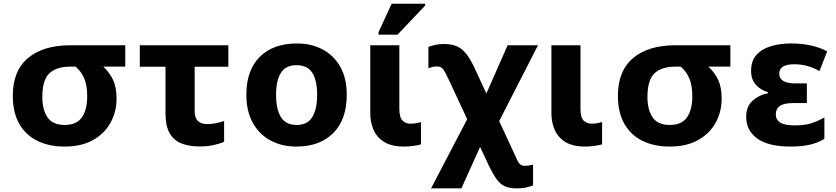

<svg xmlns="http://www.w3.org/2000/svg" viewBox="-20 -778 4496 1032"><path d="M326.7 9.8Q243.7 9.8 180.9 -21Q118.2 -51.8 83.5 -112.5Q48.8 -173.3 48.8 -263.2Q48.8 -397.5 130.6 -466.1Q212.4 -534.7 357.9 -534.7H653.3V-419.9H535.2Q569.8 -387.2 588.1 -347.9Q606.4 -308.6 606.4 -247.6Q606.4 -177.7 574.5 -119.1Q542.5 -60.5 480.2 -25.4Q418 9.8 326.7 9.8ZM327.6 -106.4Q392.1 -106.4 420.4 -147.5Q448.7 -188.5 448.7 -259.8Q448.7 -319.3 432.6 -356.9Q416.5 -394.5 386.2 -419.9H357.9Q284.2 -419.9 245.8 -384.3Q207.5 -348.6 207.5 -257.3Q207.5 -188 235.4 -147.2Q263.2 -106.4 327.6 -106.4Z M1052.2 9.3Q999.5 9.3 958.3 -5.9Q917 -21 893.3 -59.6Q869.6 -98.1 869.6 -168.9V-419.4H731.4V-534.7H1207.5V-419.4H1026.4V-179.2Q1026.4 -143.6 1044.4 -127.2Q1062.5 -110.8 1092.8 -110.8Q1116.2 -110.8 1139.2 -115.5Q1162.1 -120.1 1184.6 -127.9V-16.1Q1161.6 -5.4 1127.2 2Q1092.8 9.3 1052.2 9.3Z M1843.8 -268.6Q1843.8 -134.8 1771 -62.5Q1698.2 9.8 1572.8 9.8Q1495.1 9.8 1434.6 -22.7Q1374 -55.2 1339.1 -117.4Q1304.2 -179.7 1304.2 -268.6Q1304.2 -401.4 1376.7 -472.9Q1449.2 -544.4 1575.7 -544.4Q1653.8 -544.4 1714.4 -512.2Q1774.9 -480 1809.3 -418.5Q1843.8 -356.9 1843.8 -268.6ZM1463.9 -268.6Q1463.9 -191.4 1489.7 -148.9Q1515.6 -106.4 1574.7 -106.4Q1632.8 -106.4 1658.7 -148.9Q1684.6 -191.4 1684.6 -268.6Q1684.6 -345.7 1658.7 -386.7Q1632.8 -427.7 1573.7 -427.7Q1516.1 -427.7 1490 -386.7Q1463.9 -345.7 1463.9 -268.6Z M2151.4 9.8Q2085.4 9.8 2045.7 -14.6Q2005.9 -39.1 1988 -79.8Q1970.2 -120.6 1970.2 -169.4V-534.7H2126.5V-194.3Q2126.5 -146 2143.8 -129.6Q2161.1 -113.3 2185.1 -113.3Q2201.7 -113.3 2214.8 -115.5Q2228 -117.7 2242.7 -122.1V-2Q2225.6 2.9 2200 6.3Q2174.3 9.8 2151.4 9.8ZM2116.7 -591.8H2014.6V-605L2085 -757.8H2265.1V-748Z M2460 234.4H2296.9L2491.2 -137.2L2390.1 -354Q2374.5 -388.2 2363 -404.5Q2351.6 -420.9 2328.6 -420.9Q2308.1 -420.9 2282.7 -411.1V-526.4Q2300.3 -532.2 2320.6 -536.9Q2340.8 -541.5 2365.7 -541.5Q2405.3 -541.5 2432.9 -530.3Q2460.4 -519 2482.2 -493.2Q2503.9 -467.3 2525.9 -422.9L2594.2 -275.4L2708.5 -534.7H2871.6L2663.1 -127L2747.6 55.2Q2759.8 85.9 2770.3 99.6Q2780.8 113.3 2800.3 113.3Q2808.6 113.3 2818.6 112.1Q2828.6 110.8 2845.2 107.4V218.8Q2822.3 226.6 2804.9 230.5Q2787.6 234.4 2755.9 234.4Q2718.8 234.4 2694.1 223.4Q2669.4 212.4 2650.4 186.5Q2631.3 160.6 2609.9 117.2L2560.5 11.7Z M3125 9.8Q3059.1 9.8 3019.3 -14.6Q2979.5 -39.1 2961.7 -79.8Q2943.8 -120.6 2943.8 -169.4V-534.7H3100.1V-194.3Q3100.1 -146 3117.4 -129.6Q3134.8 -113.3 3158.7 -113.3Q3175.3 -113.3 3188.5 -115.5Q3201.7 -117.7 3216.3 -122.1V-2Q3199.2 2.9 3173.6 6.3Q3147.9 9.8 3125 9.8Z M3579.1 9.8Q3496.1 9.8 3433.3 -21Q3370.6 -51.8 3335.9 -112.5Q3301.3 -173.3 3301.3 -263.2Q3301.3 -397.5 3383.1 -466.1Q3464.8 -534.7 3610.4 -534.7H3905.8V-419.9H3787.6Q3822.3 -387.2 3840.6 -347.9Q3858.9 -308.6 3858.9 -247.6Q3858.9 -177.7 3826.9 -119.1Q3794.9 -60.5 3732.7 -25.4Q3670.4 9.8 3579.1 9.8ZM3580.1 -106.4Q3644.5 -106.4 3672.9 -147.5Q3701.2 -188.5 3701.2 -259.8Q3701.2 -319.3 3685.1 -356.9Q3668.9 -394.5 3638.7 -419.9H3610.4Q3536.6 -419.9 3498.3 -384.3Q3460 -348.6 3460 -257.3Q3460 -188 3487.8 -147.2Q3515.6 -106.4 3580.1 -106.4Z M4229.5 9.8Q4110.4 9.8 4050.5 -33.2Q3990.7 -76.2 3990.7 -149.9Q3990.7 -206.5 4025.9 -237.3Q4061 -268.1 4108.4 -277.3V-282.2Q4067.4 -294.4 4042.2 -323Q4017.1 -351.6 4017.1 -397.5Q4017.1 -451.2 4046.4 -483.4Q4075.7 -515.6 4124.5 -530Q4173.3 -544.4 4231.4 -544.4Q4291 -544.4 4340.1 -533.2Q4389.2 -522 4426.3 -502L4384.3 -396Q4353 -414.1 4319.8 -423.3Q4286.6 -432.6 4249 -432.6Q4207 -432.6 4187.7 -419.4Q4168.5 -406.2 4168.5 -383.3Q4168.5 -355.5 4190.7 -342.5Q4212.9 -329.6 4252.4 -329.6H4316.9V-224.1H4244.6Q4193.4 -224.1 4171.6 -208.5Q4149.9 -192.9 4149.9 -163.1Q4149.9 -134.8 4173.6 -119.4Q4197.3 -104 4249.5 -104Q4308.1 -104 4344 -116.5Q4379.9 -128.9 4411.1 -146.5V-31.7Q4375.5 -9.8 4331.5 0Q4287.6 9.8 4229.5 9.8Z"/></svg>

Font: Lunasima
Style: Bold
Weight: 700
Designer: The DocRepair Project, Monotype Design Team
Foundry: Google
Version: Version 2.009